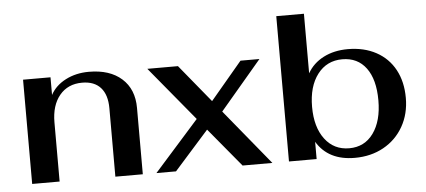

<svg xmlns="http://www.w3.org/2000/svg" viewBox="-48 -786 1994 899"><g transform="rotate(-5 948.5 -336.5)"><path d="M70 -490H199V-407Q222 -450 270.5 -475Q319 -500 380 -500Q478 -500 534 -450Q590 -400 590 -312V0H461V-322Q461 -385 431 -418.5Q401 -452 344 -452Q277 -452 238 -405Q199 -358 199 -278V0H70Z M1059 0 908 -182 746 0H654L864 -236L654 -490H798L943 -313L1092 -490H1181L986 -260L1199 0Z M1407 -81V0H1277V-683H1407V-403Q1433 -449 1482.5 -474.5Q1532 -500 1597 -500Q1673 -500 1730 -469Q1787 -438 1817.5 -381.5Q1848 -325 1848 -249Q1848 -174 1814.5 -115Q1781 -56 1721.5 -23Q1662 10 1586 10Q1462 10 1407 -81ZM1719 -249Q1719 -347 1679 -401Q1639 -455 1567 -455Q1494 -455 1450.5 -398Q1407 -341 1407 -245Q1407 -150 1449.5 -93.5Q1492 -37 1564 -37Q1636 -37 1677.5 -94.5Q1719 -152 1719 -249Z"/></g></svg>

Font: Fahkwang SemiBold
Style: Regular
Weight: 600
Designer: Suppakit Chalermlarp | Katatrad Co.,Ltd.
Foundry: Cadson Demak Co.,Ltd.
Version: Version 1.000; ttfautohint (v1.6)